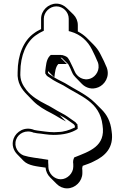

<svg xmlns="http://www.w3.org/2000/svg" viewBox="-20 -856 686 1056"><path d="M290 -836C245 -836 206 -798 206 -753V-696C192 -689 180 -683 167 -673C110 -633 77 -554 77 -459C73 -401 100 -364 129 -335L164 -299C191 -272 227 -251 263 -233C290 -219 316 -201 343 -188L308 -223L330 -211C350 -199 367 -185 385 -173C387 -170 389 -168 391 -166C391 -164 391 -162 392 -160V-155C390 -154 388 -153 385 -152C362 -141 331 -130 299 -130C290 -129 282 -129 274 -129C243 -129 214 -135 186 -138C181 -138 174 -141 169 -141C117 -163 69 -132 55 -94C42 -59 55 -27 75 -7L110 29C137 56 184 59 231 66C232 87 242 106 256 120L292 156C307 171 327 180 349 180C394 180 433 141 433 96V88C433 83 433 77 432 71C432 67 434 59 435 56C456 48 477 42 495 32C557 3 608 -43 594 -134C588 -190 567 -226 538 -255L503 -290C457 -336 394 -363 337 -399C313 -412 283 -425 262 -441C256 -445 247 -449 244 -456V-465L279 -430C282 -457 285 -488 301 -504H348L313 -539C315 -538 317 -538 320 -538L355 -503L356 -502L367 -480C368 -477 370 -473 372 -468L377 -457C381 -447 388 -438 396 -430L431 -394C452 -373 485 -361 521 -376C555 -390 586 -434 567 -485L562 -496C558 -505 555 -513 552 -519L534 -555C524 -576 510 -595 494 -611L459 -646C444 -661 427 -673 408 -683V-718C408 -740 399 -761 384 -776L348 -811C333 -826 312 -836 290 -836ZM315 -554H260L255 -550C233 -528 233 -492 229 -466V-452L231 -449C237 -436 249 -432 253 -429C276 -411 307 -398 329 -386C420 -327 529 -298 544 -167C562 -51 473 -24 388 10C385 18 382 24 382 36V37C383 43 383 48 383 53V61C383 97 350 130 314 130C278 130 246 98 246 61V53C246 48 245 41 245 38V36V23L233 21C186 13 144 10 110 -1C81 -12 54 -48 69 -89C81 -122 122 -145 166 -126H169C171 -126 176 -124 184 -123C211 -121 242 -114 274 -114C329 -114 374 -125 407 -147V-162C407 -163 406 -165 406 -166V-172C402 -176 398 -179 395 -184C376 -196 360 -210 337 -224L315 -236C289 -249 264 -267 235 -281C193 -302 152 -327 126 -360C105 -387 89 -414 92 -459C92 -551 125 -625 176 -661C191 -672 204 -679 221 -687V-753C221 -789 253 -821 290 -821C327 -821 358 -790 358 -753V-685L369 -682C423 -667 463 -630 486 -583L503 -548C506 -541 509 -535 513 -525L518 -514C533 -472 507 -436 480 -425C439 -408 402 -435 391 -463L386 -474C383 -481 382 -483 380 -487L363 -522L355 -535C347 -548 328 -551 323 -553H320C317 -553 317 -553 315 -554Z"/></svg>

Font: Blanket
Style: Poster
Weight: 900
Foundry: Cannot Into Space Fonts
Version: Version 0.9